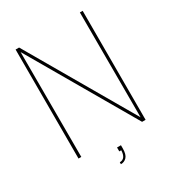

<svg xmlns="http://www.w3.org/2000/svg" viewBox="-220 -904 1080 1190"><g transform="rotate(-30 320.0 -309.0)"><path d="M290 162V148Q333 148 335 88H321V60H349V83Q349 126 332 144Q315 162 290 162ZM560 0H535L99 -751Q100 -600 100 0H80V-780H105L541 -29Q540 -180 540 -780H560Z"/></g></svg>

Font: Tanohe Sans Thin
Style: Regular
Weight: 100
Designer: Village Type and Design LLC & Cristiano Sobral
Foundry: Cooper Hewitt Smithsonian Design Museum
Version: Version 1.00;September 29, 2021;FontCreator 13.0.0.2655 64-b